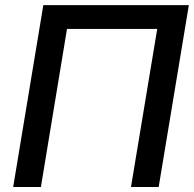

<svg xmlns="http://www.w3.org/2000/svg" viewBox="-20 -748 777 768"><path d="M735.4 -727.5 614.7 0H503.9L608.9 -632.3H248L143.6 0H32.7L153.3 -727.5Z"/></svg>

Font: Inter 18pt Medium
Style: Italic
Weight: 500
Italic angle: -9.3988°
Designer: Rasmus Andersson
Foundry: rsms
Version: Version 4.001;git-66647c0bb